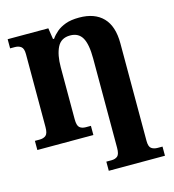

<svg xmlns="http://www.w3.org/2000/svg" viewBox="-136 -842 1085 1195"><g transform="rotate(-15 406.5 -244.5)"><path d="M416 240V181H449Q474 181 488.5 168.5Q503 156 503 115V-460Q503 -552 479 -594Q455 -636 401 -636Q342 -636 318 -587.5Q294 -539 294 -460V-125Q294 -84 308.5 -71.5Q323 -59 348 -59H381V0H20V-59H51Q76 -59 91 -71.5Q106 -84 106 -125V-595Q106 -631 90.5 -643Q75 -655 51 -655H20V-714H282L293 -642H300Q315 -664 338 -683.5Q361 -703 396 -716Q431 -729 484 -729Q584 -729 637.5 -673.5Q691 -618 691 -508V121Q691 158 706.5 169.5Q722 181 747 181H778V240Z"/></g></svg>

Font: Noto Serif SemiCondensed Black
Style: Regular
Weight: 900
Width: 4
Designer: Monotype Design Team
Foundry: Monotype Imaging Inc.
Version: Version 2.014; ttfautohint (v1.8.4.7-5d5b)